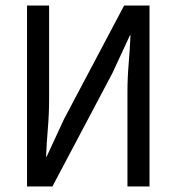

<svg xmlns="http://www.w3.org/2000/svg" viewBox="-20 -676 640 696"><path d="M78 0V-656H158V-316Q158 -264 153.5 -210.5Q149 -157 147 -108H149L212 -244L430 -656H522V0H442V-343Q442 -394 446.5 -446Q451 -498 453 -548H451L388 -412L170 0Z"/></svg>

Font: Source Code Pro ExtraLight
Style: Regular
Weight: 200
Monospace: yes
Designer: Paul D. Hunt, Teo Tuominen
Foundry: Adobe
Version: Version 1.026;hotconv 1.1.0;makeotfexe 2.6.0